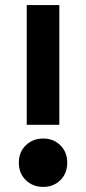

<svg xmlns="http://www.w3.org/2000/svg" viewBox="-20 -720 338 754"><path d="M85 -230V-700H213V-230ZM150 14Q109 14 81.5 -12.5Q54 -39 54 -81Q54 -123 81.5 -149.5Q109 -176 150 -176Q190 -176 217 -149.5Q244 -123 244 -81Q244 -39 217 -12.5Q190 14 150 14Z"/></svg>

Font: Space Grotesk
Style: Bold
Weight: 700
Designer: Florian Karsten
Foundry: Florian Karsten
Version: Version 2.000